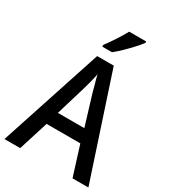

<svg xmlns="http://www.w3.org/2000/svg" viewBox="-223 -1052 1033 1163"><g transform="rotate(30 293.5 -470.5)"><path d="M476 0 411 -207H175L110 0H0L235 -716H351L587 0ZM322 -509Q317 -530 307 -564.5Q297 -599 292 -622Q287 -595 278.5 -562Q270 -529 264 -509L201 -299H386ZM448 -931Q434 -912 408 -883.5Q382 -855 353 -827Q324 -799 301 -781H233V-793Q257 -825 284 -866Q311 -907 329 -941H448Z"/></g></svg>

Font: Noto Sans Tamil SemiCondensed Medium
Style: Regular
Weight: 500
Width: 4
Designer: Jelle Bosma - Monotype Design Team
Foundry: Monotype Imaging Inc.
Version: Version 2.004; ttfautohint (v1.8.4.7-5d5b)